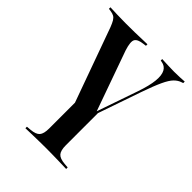

<svg xmlns="http://www.w3.org/2000/svg" viewBox="-177 -511 793 793"><g transform="rotate(45 220.0 -114.0)"><path d="M226.6 183.9Q207.3 183.9 188.3 184.3Q169.4 184.7 150 185.1Q130.6 185.5 107.3 186.3V177.4L126.6 175.8Q155.6 173.4 166.5 160.9Q177.4 148.4 177.4 117.7V-109.7L243.5 4L275 -83.9V117.7Q275 148.4 285.9 160.9Q296.8 173.4 325.8 175.8L345.2 177.4V186.3Q322.6 185.5 302.8 185.1Q283.1 184.7 264.5 184.3Q246 183.9 226.6 183.9ZM210.5 58.9 60.5 -357.3Q54 -374.2 48 -384.3Q41.9 -394.4 33.9 -398.8Q25.8 -403.2 13.7 -404.8L2.4 -406.5V-415.3Q21 -414.5 44 -413.7Q66.9 -412.9 91.9 -412.9H95.2H96.8Q124.2 -412.9 147.2 -413.3Q170.2 -413.7 188.3 -414.5Q206.5 -415.3 218.5 -415.3V-406.5L205.6 -404.8Q175.8 -401.6 167.7 -387.9Q159.7 -374.2 172.6 -333.9L268.5 -64.5L260.5 -55.6L327.4 -249.2Q345.2 -300.8 348.4 -333.9Q351.6 -366.9 341.9 -384.7Q332.3 -402.4 310.5 -405.6L304.8 -406.5V-415.3Q324.2 -414.5 342.7 -413.7Q361.3 -412.9 376.6 -412.9Q395.2 -412.9 409.3 -413.7Q423.4 -414.5 436.3 -415.3V-406.5L429 -404Q413.7 -399.2 400.4 -385.9Q387.1 -372.6 373 -342.3Q358.9 -312.1 339.5 -256.5L230.6 58.9Z"/></g></svg>

Font: Playfair 144pt SemiCondensed SemiBold
Style: Regular
Weight: 600
Width: 4
Designer: Claus Eggers Sørensen
Foundry: Claus Eggers Sørensen
Version: Version 2.203